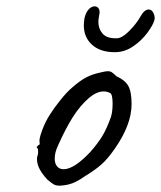

<svg xmlns="http://www.w3.org/2000/svg" viewBox="-20 -602 509 607"><path d="M130 -34Q97 -69 97 -98Q97 -105 98 -108Q101 -115 100.5 -122Q100 -129 100 -131Q96 -135 96 -136.5Q96 -138 98 -139.5Q100 -141 101 -143Q107 -143 105 -154Q103 -162 113 -189.5Q123 -217 138 -240Q149 -258 170.5 -285Q192 -312 209 -326Q233 -347 252 -357Q271 -367 294 -372Q314 -377 321 -377Q328 -377 333.5 -373.5Q339 -370 348 -361Q375 -349 385.5 -330.5Q396 -312 396 -273Q396 -208 343 -132Q320 -99 300 -81.5Q280 -64 247 -44Q226 -29 208.5 -22.5Q191 -16 169 -15Q157 -15 150 -19Q143 -23 130 -34ZM331 -233Q336 -250 336 -274Q336 -304 328 -308Q318 -313 308 -313Q286 -313 262 -293Q233 -268 210 -231.5Q187 -195 163 -141Q153 -120 153 -100Q153 -85 160.5 -76Q168 -67 181 -67Q214 -67 265 -121Q289 -148 303.5 -172Q318 -196 331 -233ZM245 -522Q245 -530 247 -544Q251 -562 260 -572Q269 -582 279 -582Q286 -582 290.5 -577Q295 -572 295 -563L293 -550Q291 -540 291 -533Q291 -511 304.5 -495.5Q318 -480 350 -481Q367 -482 389 -504.5Q411 -527 423 -548Q436 -572 450 -572Q460 -572 465.5 -560Q471 -548 468 -538Q464 -523 446 -498.5Q428 -474 401 -455.5Q374 -437 343 -437Q297 -437 271 -460.5Q245 -484 245 -522Z"/></svg>

Font: Caveat
Style: Regular
Weight: 400
Designer: Pablo Impallari
Foundry: Pablo Impallari
Version: Version 1.500; ttfautohint (v1.6)